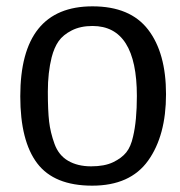

<svg xmlns="http://www.w3.org/2000/svg" viewBox="-20 -573 567 606"><path d="M272 -553Q391 -553 447.5 -479.5Q504 -406 504 -275.5Q504 -145 447.5 -66Q391 13 271 13Q151 13 97.5 -57.5Q44 -128 44 -269Q44 -553 272 -553ZM400 -142Q412 -192 412 -270Q412 -491 272 -491Q234 -491 206.5 -477Q179 -463 165 -443Q151 -423 143 -392Q131 -344 131 -284Q131 -224 135 -189.5Q139 -155 152 -119Q165 -83 195 -65.5Q225 -48 267.5 -48Q310 -48 337 -61Q364 -74 378.5 -92Q393 -110 400 -142Z"/></svg>

Font: Inika
Style: Regular
Weight: 400
Designer: Constanza Artigas Preller
Foundry: Constanza Artigas Preller
Version: Version 1.001